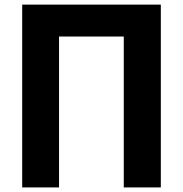

<svg xmlns="http://www.w3.org/2000/svg" viewBox="-20 -820 800 840"><path d="M77.1 0V-799.8H683.6V0H521.5V-660.2H238.3V0Z"/></svg>

Font: Gothic A1 Black
Style: Regular
Weight: 900
Version: Version 2.50